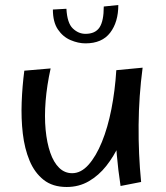

<svg xmlns="http://www.w3.org/2000/svg" viewBox="-20 -736 664 766"><path d="M246 10Q190 10 154 -18.5Q118 -47 98 -95Q78 -143 71 -203Q64 -263 66.5 -328Q69 -393 77 -454L182 -463Q167 -395 162 -333Q157 -271 162 -218.5Q167 -166 180.5 -127Q194 -88 216 -66.5Q238 -45 268 -45Q303 -45 333 -78.5Q363 -112 386.5 -169.5Q410 -227 424.5 -301Q439 -375 444 -456L504 -331Q501 -294 488.5 -248.5Q476 -203 455 -157.5Q434 -112 404 -74Q374 -36 334.5 -13Q295 10 246 10ZM461 6Q451 -60 446 -118.5Q441 -177 439.5 -231Q438 -285 439.5 -340.5Q441 -396 444 -456L549 -466Q534 -353 533 -237Q532 -121 543 -10ZM321 -563Q292 -563 261.5 -576Q231 -589 211 -618.5Q191 -648 191 -698L245 -701Q248 -644 270.5 -622.5Q293 -601 321 -601Q360 -601 377 -626.5Q394 -652 394 -710L452 -716Q452 -648 419.5 -605.5Q387 -563 321 -563Z"/></svg>

Font: Marhey Light
Style: Regular
Weight: 300
Designer: Nur Syamsi & Bustanul Arifin
Foundry: Namelatype
Version: Version 1.000